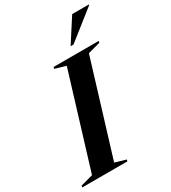

<svg xmlns="http://www.w3.org/2000/svg" viewBox="-268 -1046 1030 1157"><g transform="rotate(-30 247.0 -467.5)"><path d="M240.5 -681.5 165 -703.5 168 -715H482.5L479.5 -703.5L394 -680.5L196 -33.5L271.5 -11.5L268.5 0H-46L-43 -11.5L42.5 -34.5ZM319.5 -772 424.5 -935H540.5L540 -930.5L339.5 -772Z"/></g></svg>

Font: Newsreader 72pt SemiBold
Style: Italic
Weight: 600
Italic angle: -17°
Designer: Hugues Gentile
Foundry: Production Type
Version: Version 1.003; ttfautohint (v1.8.3)